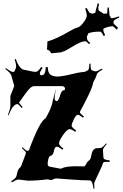

<svg xmlns="http://www.w3.org/2000/svg" viewBox="-20 -1138 756 1184"><path d="M569.8 -1071.3 583 -1118.2 591.3 -1113.8 585.9 -1091.8Q586.9 -1071.8 590.8 -1071.8L619.1 -1053.7Q633.8 -1053.7 640.6 -1054.7L643.6 -1091.3L651.4 -1091.8Q654.8 -1047.4 655.3 -1043.9L662.1 -1030.8Q665 -1025.9 667 -1025.9Q683.1 -1025.9 713.4 -1037.1L715.8 -1030.8Q681.2 -1014.2 681.2 -1008.3L679.2 -998.5Q679.7 -990.7 707.5 -967.3L700.7 -954.6Q679.2 -976.1 674.3 -976.1Q659.7 -976.1 638.2 -969.5Q616.7 -962.9 616.7 -956.5Q616.7 -944.8 628.4 -920.9L619.1 -915.5Q606 -942.9 598.1 -942.9Q556.6 -942.9 532.7 -935.5Q522.9 -932.1 522.9 -929Q522.9 -925.8 521 -923.8L515.6 -912.1Q515.6 -898.4 519.3 -890.9Q522.9 -883.3 536.6 -873.5L528.8 -865.7Q512.2 -883.8 506.8 -883.8Q481.9 -883.8 433.3 -854.5Q384.8 -825.2 378.2 -823Q371.6 -820.8 365.2 -819.1Q358.9 -817.4 358.9 -815.4L297.9 -809.6Q297.9 -807.1 297.6 -807.1Q297.4 -807.1 295.9 -809.6Q283.2 -832.5 268.1 -832.5Q271 -832.5 272.5 -882.3Q326.2 -897 412.6 -947.3Q440.4 -963.9 457.3 -967.8Q474.1 -971.7 494.6 -998.8Q515.1 -1025.9 515.1 -1041.7Q515.1 -1057.6 505.4 -1085L514.6 -1088.9Q530.8 -1056.6 537.6 -1056.6L551.8 -1053.7Q558.6 -1055.7 563 -1057.6Q564.9 -1058.1 566.4 -1059.6Q567.9 -1061 568.8 -1061.8Q569.8 -1062.5 569.8 -1066.4ZM150.9 -23.9 94.7 -30.8Q80.6 -30.8 53.7 -13.2L48.8 -20Q69.8 -34.2 76.2 -42.2Q82.5 -50.3 86.4 -72.8Q90.3 -95.2 106 -106.9Q107.9 -108.9 109.9 -112.8L138.7 -189Q139.6 -190.9 139.6 -196.8Q139.6 -202.6 114.7 -225.1L118.7 -230Q141.6 -208 147.7 -208Q153.8 -208 155.8 -209L159.7 -214.8Q225.6 -393.6 262.7 -409.2Q262.2 -409.2 263.9 -412.4Q265.6 -415.5 268.8 -421.9Q272 -428.2 276.1 -436Q280.3 -443.8 284.7 -453.4Q289.1 -462.9 293 -472.7Q302.2 -497.1 303.5 -507.1Q304.7 -517.1 310.8 -537.1Q316.9 -557.1 322.8 -585.9H323.7Q316.9 -543.9 316.9 -532.2V-529.8Q316.9 -523.9 320.6 -519Q324.2 -514.2 329.8 -514.2Q335.4 -514.2 341.1 -524.7Q346.7 -535.2 350.1 -547.9Q358.9 -582 376 -582H378.9Q380.9 -587.9 380.9 -592.8Q380.9 -597.7 375.7 -602.3Q370.6 -606.9 362.8 -606.9H191.9Q177.2 -606.9 161.9 -591.3Q146.5 -575.7 127.2 -547.1Q107.9 -518.6 102.8 -512.7Q97.7 -506.8 97.7 -504.9Q97.7 -502.9 119.6 -477.1L113.8 -472.2Q93.8 -496.1 86.9 -496.1Q80.1 -496.1 73.7 -492.2L62.5 -481.9Q49.8 -469.2 32.7 -426.8L28.8 -429.2Q43.9 -468.3 43.9 -482.9V-545.9L67.9 -607.9L49.8 -671.9Q45.4 -688 12.7 -712.9L16.6 -717.8Q47.4 -695.3 60.5 -693.8Q68.8 -695.3 71.8 -703.1L76.7 -715.8Q79.6 -722.7 79.6 -731.4Q79.6 -740.2 70.8 -772L77.6 -773.9Q90.8 -732.4 113.3 -714.4Q121.1 -708 128.7 -707.5Q136.2 -707 161.1 -700.9Q186 -694.8 200.2 -694.8Q214.4 -694.8 233.9 -725.1L242.7 -719.2Q225.6 -694.8 225.6 -684.3Q225.6 -673.8 235.8 -673.8Q261.7 -673.8 261.7 -724.1H274.9Q274.9 -689.9 290.8 -678Q306.6 -666 334 -666Q361.3 -666 416.3 -679.4Q471.2 -692.9 486.8 -693.4Q502.4 -693.8 509.3 -698Q516.1 -702.1 520.5 -704.1Q530.8 -707.5 530.8 -745.1H538.6Q538.6 -745.1 538.6 -729.5Q538.6 -723.1 539.8 -718.3Q541 -713.4 541.3 -711.2Q541.5 -709 544.4 -706.8Q547.4 -704.6 547.9 -704.1Q548.3 -703.6 553.2 -702.1Q558.1 -700.7 560.8 -699.5Q563.5 -698.2 571.3 -698.2Q579.1 -698.2 607.9 -714.8L611.8 -709Q589.4 -695.8 583 -689Q576.7 -682.1 575.4 -674.1Q574.2 -666 564 -647.5Q553.7 -628.9 553.5 -624.5Q553.2 -620.1 551 -612.5Q548.8 -605 544.9 -595.2Q541 -585.4 537.4 -576.7Q533.7 -567.9 527.6 -555.2Q521.5 -542.5 517.3 -534.2Q513.2 -525.9 506.1 -512Q499 -498 495.6 -491.2Q482.4 -466.3 477.5 -458Q472.7 -449.7 472.7 -444.8Q472.7 -439.9 497.6 -418.9L491.7 -412.1Q469.2 -430.2 460.9 -430.2Q448.7 -430.2 435.3 -402.3Q421.9 -374.5 421.9 -363.5Q421.9 -352.5 449.7 -333L443.8 -325.2Q420.4 -341.8 410.6 -341.8Q393.6 -341.8 368.7 -305.2Q343.8 -268.6 343.8 -254.9Q343.8 -241.2 370.6 -222.2L365.7 -214.8Q341.3 -232.9 332 -232.9Q322.8 -232.9 318.4 -225.3Q314 -217.8 312.7 -208Q311.5 -198.2 306.4 -189Q301.3 -179.7 291.5 -176.8Q281.7 -173.8 277.8 -156Q273.9 -138.2 273.9 -128.9Q273.9 -110.8 288.6 -109.9L350.6 -98.1Q351.6 -97.2 353.3 -97.2Q355 -97.2 358.9 -99.1Q384.3 -112.8 450.7 -112.8L496.6 -111.8Q503.9 -111.8 512.5 -128.4Q521 -145 528.8 -147.9Q539.6 -155.3 543 -179.2Q550.3 -223.1 577.6 -224.1L595.7 -225.1Q603.5 -225.1 610.8 -230Q618.2 -234.9 634.8 -253.9L638.7 -250Q614.7 -223.6 614.7 -211.9L617.7 -168.9Q618.2 -162.6 620.1 -159.7Q625 -152.3 656.7 -148.9L655.8 -139.2Q647 -140.1 635.3 -140.1Q623.5 -140.1 619.4 -137.5Q615.2 -134.8 611.6 -122.3Q607.9 -109.9 593.8 -81.5Q560.5 -13.7 560.5 -5.1Q560.5 3.4 562.5 24.9L556.6 25.9Q551.8 -13.2 540.5 -23.9V-22.9Q537.6 -25.9 522.9 -25.9Q508.3 -25.9 479 -27.1Q449.7 -28.3 428.7 -30.3Q346.2 -36.6 332.5 -37.4Q318.8 -38.1 309.6 -33Q300.3 -27.8 293 -27.8L272 -32.2Q213.9 -23.9 150.9 -23.9ZM230 -671.9 227.5 -674.8Q227.5 -673.3 230 -671.9ZM223.6 -681.2 222.7 -683.1Z"/></svg>

Font: Eater
Style: Regular
Weight: 400
Version: Version 001.002